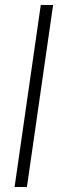

<svg xmlns="http://www.w3.org/2000/svg" viewBox="-20 -607 260 763"><path d="M38 136 142 -587H191L87 136Z"/></svg>

Font: Kings
Style: Regular
Weight: 400
Designer: Robert E. Leuschke
Foundry: Robert E. Leuschke
Version: Version 1.010; ttfautohint (v1.8.3)